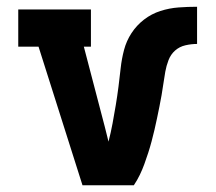

<svg xmlns="http://www.w3.org/2000/svg" viewBox="-20 -548 640 568"><path d="M224 0 94 -410H34V-520H249V-410H228L290 -173Q293 -162 295.5 -151Q298 -140 301 -129Q308 -156 313 -183Q318 -210 322.5 -237Q327 -264 330.5 -291.5Q334 -319 337 -346.5Q340 -374 347 -400.5Q354 -427 369 -450Q384 -473 406 -490Q428 -507 454.5 -515.5Q481 -524 508.5 -526Q536 -528 563 -528V-418Q546 -418 528.5 -414Q511 -410 498 -398.5Q485 -387 478.5 -370Q472 -353 469 -336Q466 -319 463.5 -301.5Q461 -284 458 -266.5Q455 -249 451.5 -232Q448 -215 444.5 -198Q441 -181 437 -164Q433 -147 428.5 -130Q424 -113 418.5 -96Q413 -79 407 -62.5Q401 -46 393.5 -30.5Q386 -15 376 0Z"/></svg>

Font: Iosevka HT Extrabold Extended
Style: Regular
Weight: 800
Width: 7
Monospace: yes
Designer: Belleve Invis
Foundry: Belleve Invis
Version: Version 32.3.0; ttfautohint (v1.8.4)